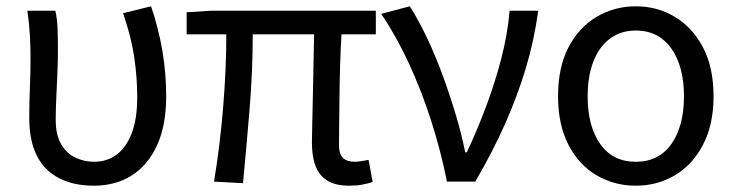

<svg xmlns="http://www.w3.org/2000/svg" viewBox="-20 -577 2338 610"><path d="M278 13Q214 13 167.5 -11Q121 -35 97 -82.5Q73 -130 73 -202Q73 -250 75 -298.5Q77 -347 77 -394Q77 -427 75 -464Q73 -501 67 -543H156Q162 -515 163 -483.5Q164 -452 164 -416Q164 -386 162.5 -347.5Q161 -309 159 -269.5Q157 -230 157 -196Q157 -148 174.5 -118.5Q192 -89 220 -76Q248 -63 279 -63Q319 -63 349.5 -85Q380 -107 398 -152.5Q416 -198 416 -269Q416 -330 406.5 -395Q397 -460 371 -535L460 -557Q484 -486 496 -415Q508 -344 508 -271Q508 -179 479 -115.5Q450 -52 398.5 -19.5Q347 13 278 13Z M1090 13Q1047 13 1021 -2.5Q995 -18 983 -48.5Q971 -79 971 -122Q971 -143 972 -182.5Q973 -222 974 -271.5Q975 -321 976 -372Q977 -423 978 -468H783Q783 -353 773 -231Q763 -109 752 5L660 0Q679 -115 689 -236.5Q699 -358 699 -468H573V-538L651 -543H1174V-468H1065Q1062 -421 1060.5 -368.5Q1059 -316 1058.5 -265.5Q1058 -215 1057.5 -175.5Q1057 -136 1057 -116Q1057 -88 1069.5 -75.5Q1082 -63 1108 -63Q1120 -63 1151 -69L1164 1Q1150 6 1131.5 9.5Q1113 13 1090 13Z M1400 0Q1380 -100 1349 -196Q1318 -292 1278 -378Q1238 -464 1191 -533L1282 -557Q1310 -513 1337 -456Q1364 -399 1387 -336Q1410 -273 1428.5 -211Q1447 -149 1458 -93H1463Q1496 -163 1524.5 -239Q1553 -315 1573 -392.5Q1593 -470 1599 -543H1690Q1677 -448 1650.5 -360Q1624 -272 1585 -184Q1546 -96 1490 0Z M2000 13Q1932 13 1875.5 -20Q1819 -53 1786 -117Q1753 -181 1753 -271Q1753 -363 1786 -426.5Q1819 -490 1875.5 -523.5Q1932 -557 2000 -557Q2068 -557 2124 -523.5Q2180 -490 2213.5 -426.5Q2247 -363 2247 -271Q2247 -181 2213.5 -117Q2180 -53 2124 -20Q2068 13 2000 13ZM2000 -63Q2073 -63 2113 -119.5Q2153 -176 2153 -271Q2153 -334 2135 -381Q2117 -428 2083 -454Q2049 -480 2000 -480Q1952 -480 1917.5 -454Q1883 -428 1865 -381Q1847 -334 1847 -271Q1847 -176 1887 -119.5Q1927 -63 2000 -63Z"/></svg>

Font: Noto Sans TC
Style: Regular
Weight: 400
Designer: Ryoko NISHIZUKA  (kana, bopomofo & ideographs); Paul D. Hunt (Latin, Greek & Cyrillic); Sandoll Communications , Soo-you
Foundry: Adobe
Version: Version 2.004-H2;hotconv 1.0.118;makeotfexe 2.5.65603